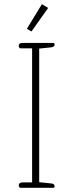

<svg xmlns="http://www.w3.org/2000/svg" viewBox="-20 -901 352 921"><path d="M109 -763 181 -881 211 -863 131 -750ZM70 -12Q70 -18 74.5 -22Q79 -26 88 -26H134V-669H79Q75 -669 72.5 -672.5Q70 -676 70 -681Q70 -695 87 -695H235Q242 -695 242 -687Q242 -676 226 -674L168 -668V-27L226 -21Q242 -19 242 -8Q242 0 235 0H79Q75 0 72.5 -3.5Q70 -7 70 -12Z"/></svg>

Font: Maitree ExtraLight
Style: Regular
Weight: 275
Designer: CadsonDemak Team
Foundry: CadsonDemak
Version: Version 1.003